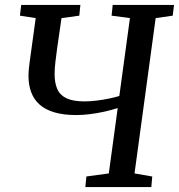

<svg xmlns="http://www.w3.org/2000/svg" viewBox="-20 -763 730 783"><path d="M328 0 332.3 -43.3 423.7 -55.7 460 -322.3Q434.6 -314.1 405 -307.5Q375.4 -301 346.1 -297.4Q316.7 -293.8 290.7 -293.8Q239.1 -293.8 202 -304.8Q165 -315.7 141.6 -336.4Q118.3 -357.2 107.3 -386.8Q96.2 -416.3 96.2 -453.1Q96.2 -466.1 97.5 -479.8Q98.8 -493.4 100.4 -506L125.6 -689.2L61.3 -699.1L66.5 -743H307.8L303.4 -699.1L230.8 -689.1L213.2 -567.2Q209.3 -538.2 206 -510.9Q202.7 -483.7 202.7 -460.9Q202.7 -424.9 213.5 -400Q224.4 -375.1 251 -362.3Q277.7 -349.5 324.7 -349.5Q347.9 -349.5 374.3 -352.8Q400.8 -356.1 425.4 -361.2Q450 -366.3 466.6 -371.6L509.9 -689.2L435.1 -699.1L439.6 -743H689.7L684.4 -699.1L614.8 -689.2L528.6 -55.7L600.9 -43.2L597.1 0Z"/></svg>

Font: Merriweather Light
Style: Italic
Weight: 300
Italic angle: -7.8°
Designer: Eben Sorkin
Foundry: Eben Sorkin
Version: Version 2.101